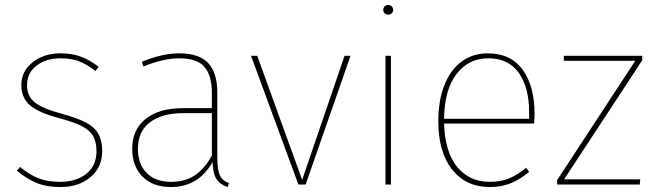

<svg xmlns="http://www.w3.org/2000/svg" viewBox="-20 -744 2640 774"><path d="M378 -474 365 -458Q330 -485 298.5 -497Q267 -509 225 -509Q166 -509 127.5 -479.5Q89 -450 89 -401Q89 -356 120.5 -331Q152 -306 231 -285Q292 -268 326.5 -250Q361 -232 376.5 -204.5Q392 -177 392 -134Q392 -70 345 -30Q298 10 223 10Q167 10 126.5 -7Q86 -24 48 -56L61 -71Q98 -40 134.5 -25.5Q171 -11 223 -11Q287 -11 328 -43.5Q369 -76 369 -134Q369 -172 355.5 -195.5Q342 -219 311 -235Q280 -251 221 -267Q137 -289 101.5 -319Q66 -349 66 -401Q66 -457 111.5 -493Q157 -529 224 -529Q270 -529 306.5 -515.5Q343 -502 378 -474Z M903 -6 898 10Q867 0 852.5 -22.5Q838 -45 837 -91Q780 10 669 10Q596 10 554.5 -32Q513 -74 513 -144Q513 -222 567.5 -265Q622 -308 716 -308H834V-370Q834 -440 804 -474.5Q774 -509 702 -509Q640 -509 558 -476L552 -495Q634 -529 702 -529Q783 -529 819.5 -489.5Q856 -450 856 -372V-110Q856 -59 866.5 -37Q877 -15 903 -6ZM834 -117V-288H720Q633 -288 584.5 -251Q536 -214 536 -144Q536 -82 571.5 -46.5Q607 -11 669 -11Q727 -11 766.5 -38Q806 -65 834 -117Z M1212 0H1183L992 -519H1017L1198 -19L1369 -519H1393Z M1565 -704Q1565 -696 1559.5 -690.5Q1554 -685 1545 -685Q1536 -685 1530.5 -690.5Q1525 -696 1525 -704Q1525 -712 1530.5 -718Q1536 -724 1545 -724Q1554 -724 1559.5 -718Q1565 -712 1565 -704ZM1556 0H1534V-519H1556Z M2133 -246H1770Q1774 -130 1823.5 -70.5Q1873 -11 1954 -11Q1998 -11 2031.5 -24.5Q2065 -38 2101 -68L2113 -51Q2077 -21 2039.5 -5.5Q2002 10 1954 10Q1859 10 1803 -60Q1747 -130 1747 -255Q1747 -339 1771.5 -401Q1796 -463 1841 -496Q1886 -529 1946 -529Q2039 -529 2087 -463Q2135 -397 2135 -284Q2135 -268 2133 -246ZM2113 -292Q2113 -391 2071.5 -450Q2030 -509 1948 -509Q1870 -509 1821 -446.5Q1772 -384 1770 -265H2113Z M2569 -501 2254 -21H2561L2559 0H2226V-18L2541 -499H2253V-519H2569Z"/></svg>

Font: Fira Sans Thin
Style: Regular
Weight: 100
Designer: bBox Type GmbH & Carrois Corporate GbR & Edenspiekermann AG
Foundry: bBox Type GmbH & Carrois Corporate GbR & Edenspiekermann AG
Version: Version 4.301